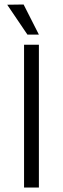

<svg xmlns="http://www.w3.org/2000/svg" viewBox="-20 -834 280 854"><path d="M12 -813 85 -814 153 -680H102ZM153 0H87V-635H153Z"/></svg>

Font: Gemunu Libre Light
Style: Regular
Weight: 300
Designer: Puspanada Ekanayake, Sola Matas, Pathum Egodawatta, Kosala Senevirathne
Foundry: mooniak
Version: Version 1.100